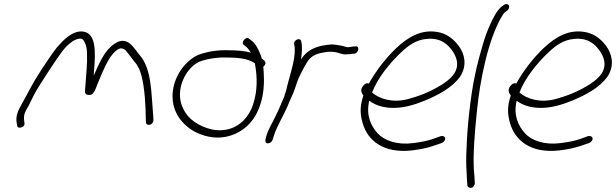

<svg xmlns="http://www.w3.org/2000/svg" viewBox="-20 -716 3051 951"><path d="M62 -112 65 -95C64 -74 107 -84 101 -107L99 -125C97 -149 105 -165 120 -189C129 -206 139 -226 150 -249C168 -285 267 -435 289 -463C304 -482 319 -496 331 -505C342 -514 352 -519 362 -522C388 -530 393 -520 401 -503C407 -490 411 -472 411 -449C413 -407 407 -348 404 -304C402 -283 401 -268 401 -261C401 -253 406 -248 416 -246C441 -241 451 -267 461 -295C468 -313 476 -332 485 -353C506 -399 528 -448 563 -471C591 -488 607 -461 618 -447L641 -417C661 -395 674 -370 682 -336C696 -282 702 -192 702 -128L703 -110C703 -105 705 -102 709 -100C722 -92 739 -104 740 -120L739 -139C729 -256 732 -374 672 -443C646 -472 613 -545 547 -499C498 -467 472 -404 444 -341C449 -417 466 -538 403 -557C370 -568 335 -550 312 -531C296 -519 280 -502 262 -481C245 -460 220 -424 186 -372C133 -291 124 -264 88 -201C70 -170 58 -144 62 -112Z M863 -348C823 -273 830 -202 854 -155C872 -118 908 -82 948 -62C984 -44 1037 -27 1096 -38C1175 -53 1238 -107 1266 -189C1289 -249 1289 -314 1286 -361L1284 -385C1294 -393 1299 -406 1291 -414L1276 -427C1275 -435 1272 -442 1269 -448C1260 -474 1242 -505 1223 -517L1214 -524C1199 -538 1172 -507 1187 -494L1196 -487C1204 -482 1215 -467 1223 -455C1192 -464 1155 -467 1113 -467C1062 -469 1016 -462 975 -449C930 -435 887 -393 863 -348ZM980 -415C1015 -426 1060 -433 1104 -431C1164 -431 1210 -425 1242 -403L1244 -393C1253 -339 1258 -269 1232 -194C1201 -108 1128 -57 1033 -74C965 -89 911 -126 888 -177C841 -265 900 -390 980 -415Z M1295 -25C1293 -15 1296 -6 1306 -6C1318 -6 1325 -12 1330 -23L1336 -42C1351 -91 1382 -138 1403 -187C1415 -219 1433 -251 1442 -281C1449 -303 1457 -327 1467 -345L1481 -373L1498 -403C1515 -433 1539 -448 1572 -454L1588 -457C1607 -461 1628 -460 1645 -457C1662 -454 1676 -444 1697 -447C1706 -447 1721 -448 1728 -450H1735C1758 -454 1763 -491 1739 -486H1733C1723 -484 1714 -484 1704 -482C1700 -482 1697 -483 1693 -484L1678 -488C1671 -490 1665 -491 1658 -492L1637 -495C1615 -498 1591 -492 1571 -489L1550 -483C1512 -469 1493 -454 1471 -422C1476 -457 1478 -487 1472 -511C1468 -534 1432 -517 1437 -497C1438 -488 1440 -485 1440 -473C1442 -417 1415 -341 1403 -292L1399 -274C1397 -266 1394 -257 1391 -249C1390 -247 1389 -245 1390 -243C1375 -209 1362 -174 1345 -141C1330 -109 1309 -76 1300 -45Z M1776 -287C1763 -270 1772 -253 1780 -243C1761 -187 1764 -149 1776 -107C1801 -19 1880 45 2021 29C2063 24 2099 16 2128 6L2169 -8C2174 -10 2178 -14 2181 -18C2193 -34 2178 -45 2164 -42L2122 -27C2096 -18 2064 -12 2025 -7C1946 3 1883 -20 1850 -56C1817 -93 1792 -145 1809 -217C1835 -198 1867 -185 1913 -182C1975 -178 2036 -198 2085 -218C2150 -245 2221 -282 2260 -338C2297 -397 2278 -452 2254 -486C2232 -516 2202 -544 2159 -555C2070 -576 2001 -532 1944 -479C1896 -434 1842 -366 1807 -302C1793 -308 1782 -296 1776 -287ZM1823 -258C1851 -332 1915 -408 1966 -456C2004 -492 2041 -518 2091 -523C2162 -531 2198 -497 2222 -462C2239 -437 2258 -396 2230 -352C2211 -324 2177 -300 2145 -283C2102 -258 2053 -239 2000 -225C1924 -205 1857 -227 1823 -258Z M2333 -346C2309 -235 2294 -79 2291 16C2288 66 2289 105 2291 134C2292 163 2293 181 2294 189L2295 202C2295 207 2298 210 2302 212C2315 220 2331 208 2332 191L2331 179C2331 170 2330 152 2327 124C2323 43 2331 -57 2342 -163C2357 -319 2398 -519 2464 -632C2471 -644 2476 -652 2482 -656L2494 -665C2505 -674 2506 -696 2488 -696C2483 -696 2479 -694 2475 -691L2463 -682C2440 -663 2421 -625 2405 -588C2395 -566 2383 -535 2371 -494C2359 -453 2345 -404 2333 -346Z M2506 -287C2493 -270 2502 -253 2510 -243C2491 -187 2494 -149 2506 -107C2531 -19 2610 45 2751 29C2793 24 2829 16 2858 6L2899 -8C2904 -10 2908 -14 2911 -18C2923 -34 2908 -45 2894 -42L2852 -27C2826 -18 2794 -12 2755 -7C2676 3 2613 -20 2580 -56C2547 -93 2522 -145 2539 -217C2565 -198 2597 -185 2643 -182C2705 -178 2766 -198 2815 -218C2880 -245 2951 -282 2990 -338C3027 -397 3008 -452 2984 -486C2962 -516 2932 -544 2889 -555C2800 -576 2731 -532 2674 -479C2626 -434 2572 -366 2537 -302C2523 -308 2512 -296 2506 -287ZM2553 -258C2581 -332 2645 -408 2696 -456C2734 -492 2771 -518 2821 -523C2892 -531 2928 -497 2952 -462C2969 -437 2988 -396 2960 -352C2941 -324 2907 -300 2875 -283C2832 -258 2783 -239 2730 -225C2654 -205 2587 -227 2553 -258Z"/></svg>

Font: Stray Cat
Style: Obl
Weight: 400
Version: Version 1.0